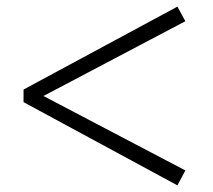

<svg xmlns="http://www.w3.org/2000/svg" viewBox="-20 -655 643 579"><path d="M51 -347V-385L515 -635L539 -591L93 -356V-375L539 -141L515 -96Z"/></svg>

Font: Noto Serif JP ExtraLight
Style: Bold
Weight: 700
Version: Version 2.003-H1;hotconv 1.1.1;makeotfexe 2.6.0